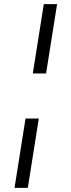

<svg xmlns="http://www.w3.org/2000/svg" viewBox="-20 -725 340 925"><path d="M138 -371 191 -705H255L202 -371ZM50 180 103 -154H167L114 180Z"/></svg>

Font: Nunito Sans 7pt Light
Style: Italic
Weight: 300
Italic angle: -9°
Designer: Vernon Adams
Foundry: Vernon Adams
Version: Version 3.101;gftools[0.9.27]